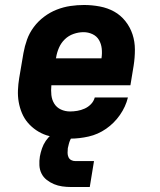

<svg xmlns="http://www.w3.org/2000/svg" viewBox="-20 -548 640 770"><path d="M261 8Q236 8 212.5 5Q189 2 166.5 -5.5Q144 -13 125 -26Q106 -39 91.5 -56Q77 -73 68 -94.5Q59 -116 55 -139Q51 -162 52 -186.5Q53 -211 57 -235L74 -335Q79 -363 88.5 -389.5Q98 -416 115.5 -439.5Q133 -463 157 -481Q181 -499 208 -509.5Q235 -520 262.5 -524Q290 -528 317 -528Q349 -528 380.5 -522Q412 -516 438 -501.5Q464 -487 483 -463Q502 -439 511.5 -410Q521 -381 521 -349Q521 -317 516 -285L503 -206H186Q184 -186 186 -167Q188 -148 197.5 -132.5Q207 -117 224 -109Q241 -101 261 -101Q275 -101 290 -103.5Q305 -106 319.5 -112.5Q334 -119 345 -130.5Q356 -142 360 -157H493Q484 -120 461 -87Q438 -54 405.5 -31.5Q373 -9 335.5 -0.5Q298 8 261 8ZM204 -314H387Q390 -334 388 -353Q386 -372 377 -387.5Q368 -403 351 -411Q334 -419 315 -419Q295 -419 275 -412Q255 -405 240 -390.5Q225 -376 216.5 -356.5Q208 -337 205 -317ZM265 202Q247 202 229.5 199.5Q212 197 196.5 190.5Q181 184 167.5 173.5Q154 163 146.5 148Q139 133 138 115Q137 97 140 79Q143 63 148.5 47Q154 31 163.5 17Q173 3 186.5 -8.5Q200 -20 215.5 -27Q231 -34 247.5 -37Q264 -40 280 -40L274 0Q269 0 266.5 4Q264 8 262 12.5Q260 17 258.5 21Q257 25 256 29.5Q255 34 254 38Q253 42 252 46Q251 56 251 65Q251 74 254.5 82Q258 90 265.5 94Q273 98 282 98H357L340 202Z"/></svg>

Font: Iosevka Etoile Heavy Oblique
Style: Regular
Weight: 900
Italic angle: -9°
Designer: Belleve Invis
Foundry: Belleve Invis
Version: Version 15.5.2; ttfautohint (v1.8.4)